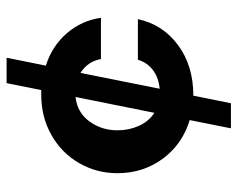

<svg xmlns="http://www.w3.org/2000/svg" viewBox="-89 -631 720 582"><g transform="rotate(-90 271.0 -340.0)"><path d="M272 -114 249 0H173L198 -125Q125 -147 81 -206.5Q37 -266 37 -344Q37 -407 67.5 -460Q98 -513 152.5 -544Q207 -575 275 -575H289L310 -680H387L363 -561Q423 -542 461.5 -497Q500 -452 508 -394H383Q376 -434 341 -456L293 -216Q326 -219 349 -236Q372 -253 381 -282H504Q488 -207 425.5 -160.5Q363 -114 273 -114ZM220 -232 268 -471Q221 -466 194 -429Q167 -392 167 -344Q167 -309 180.5 -279Q194 -249 220 -232Z"/></g></svg>

Font: Teachers SemiBold
Style: Regular
Weight: 600
Designer: Alfredo Marco Pradil & Chank Diesel
Version: Version 0.009